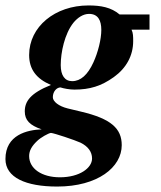

<svg xmlns="http://www.w3.org/2000/svg" viewBox="-72 -482 592 705"><path d="M477 -373V-429H367C336 -455 299 -462 253 -462C130 -462 35 -384 35 -280C35 -228 61 -193 115 -170C40 -140 19 -110 19 -73C19 -41 37 -22 81 -7C28 -5 -52 13 -52 102C-52 170 23 203 138 203C287 203 375 132 375 51C375 -10 336 -46 226 -72L176 -84C144 -92 122 -109 122 -125C122 -147 137 -161 150 -161C162 -157 184 -153 201 -153C258 -153 300 -166 346 -199C392 -232 417 -278 417 -331C417 -347 417 -361 411 -373ZM300 -372C300 -338 288 -290 271 -253C250 -207 224 -184 193 -184C166 -184 151 -205 151 -243C151 -289 165 -358 198 -399C213 -417 233 -431 255 -431C288 -431 300 -407 300 -372ZM266 100C266 135 220 169 148 169C81 169 35 137 35 91C35 72 44 55 64 36C77 23 106 7 115 6C127 7 202 32 224 42C252 56 266 76 266 100Z"/></svg>

Font: XITS
Style: Bold Italic
Weight: 700
Italic angle: -16.33°
Designer: MicroPress Inc., with final additions and corrections provided by Coen Hoffman, Elsevier (retired)
Version: Version 1.105